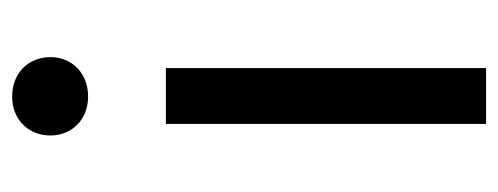

<svg xmlns="http://www.w3.org/2000/svg" viewBox="-272 -548 820 316"><g transform="rotate(-90 138.0 -390.0)"><path d="M184 -527H92V0H184ZM137 -780C99 -780 73 -753 73 -717C73 -682 99 -655 137 -655C176 -655 202 -682 202 -717C202 -753 176 -780 137 -780Z"/></g></svg>

Font: Fira Math
Style: Regular
Weight: 400
Designer: Xiangdong Zeng
Foundry: Xiangdong Zeng
Version: Version 0.3.4